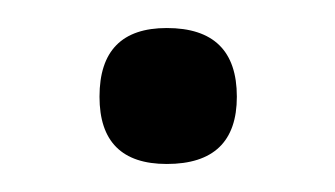

<svg xmlns="http://www.w3.org/2000/svg" viewBox="-20 -114 239 137"><path d="M99 3Q51 3 51 -45Q51 -94 99 -94Q149 -94 149 -45Q149 3 99 3Z"/></svg>

Font: Encode Sans Compressed
Style: Regular
Weight: 400
Designer: Pablo Impallari, Andres Torresi
Foundry: Pablo Impallari, Andres Torresi
Version: Version 1.000; ttfautohint (v1.00) -l 8 -r 50 -G 200 -x 14 -